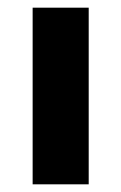

<svg xmlns="http://www.w3.org/2000/svg" viewBox="-20 -480 316 500"><path d="M65 -460V0H211V-460Z"/></svg>

Font: Jost
Style: Bold
Weight: 700
Version: Version 3.710